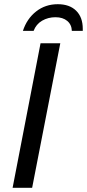

<svg xmlns="http://www.w3.org/2000/svg" viewBox="-20 -894 414 914"><path d="M133 0H40L173 -688H267ZM255 -874Q311 -874 342.5 -843Q374 -812 374 -757V-747H322Q321 -777 300 -794.5Q279 -812 244 -812Q209 -812 180.5 -795.5Q152 -779 140 -747H89Q108 -805 152 -839.5Q196 -874 255 -874Z"/></svg>

Font: Libra Sans
Style: Italic
Weight: 400
Italic angle: -12°
Foundry: Context Ltd
Version: Version 1.002